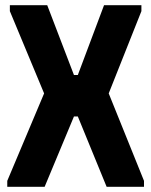

<svg xmlns="http://www.w3.org/2000/svg" viewBox="-20 -720 582 740"><path d="M8 0V-23L150 -360L18 -677V-700H162L265 -431H280L381 -700H525V-677L399 -360L535 -23V0H391L280 -271H265L152 0Z"/></svg>

Font: Phudu Light SemiBold
Style: Regular
Weight: 600
Version: Version 1.005;gftools[0.9.23]